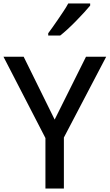

<svg xmlns="http://www.w3.org/2000/svg" viewBox="-20 -1083 631 1103"><path d="M241 0V-290L0 -757H116L294 -396L474 -757H590L347 -293V0ZM257 -879V-892Q266 -904 281 -925Q296 -946 313 -971Q330 -996 346 -1020Q362 -1044 372 -1063H498V-1051Q484 -1034 462.5 -1010.5Q441 -987 416 -961.5Q391 -936 367.5 -914.5Q344 -893 326 -879Z"/></svg>

Font: Menbere
Style: Regular
Weight: 400
Designer: Aleme Tadesse
Foundry: Sorkin Type Co
Version: Version 1.000